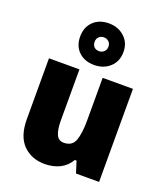

<svg xmlns="http://www.w3.org/2000/svg" viewBox="-154 -1007 926 1072"><g transform="rotate(20 309.0 -471.5)"><path d="M558 -604V-51H421L399 -120H389Q365 -79 325.5 -60Q286 -41 237 -41Q159 -41 109 -91Q59 -141 59 -244V-604H240V-300Q240 -246 253 -217.5Q266 -189 297 -189Q347 -189 362.5 -231.5Q378 -274 378 -351V-604ZM308 -655Q251 -655 216 -688.5Q181 -722 181 -778Q181 -834 216 -868Q251 -902 308 -902Q363 -902 400.5 -868Q438 -834 438 -779Q438 -723 401 -689Q364 -655 308 -655ZM308 -737Q325 -737 337 -748.5Q349 -760 349 -778Q349 -797 337 -808Q325 -819 308 -819Q291 -819 279 -808Q267 -797 267 -778Q267 -760 277.5 -748.5Q288 -737 308 -737Z"/></g></svg>

Font: Noto Sans Tamil UI SemiCondensed Black
Style: Regular
Weight: 900
Width: 4
Designer: Jelle Bosma - Monotype Design Team
Foundry: Monotype Imaging Inc.
Version: Version 2.004; ttfautohint (v1.8.4.7-5d5b)